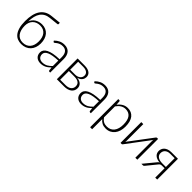

<svg xmlns="http://www.w3.org/2000/svg" viewBox="189 -1893 3250 3250"><g transform="rotate(45 1814.0 -268.0)"><path d="M295 -29Q339.5 -29 373.5 -43.8Q407.5 -58.5 430.2 -85.5Q453 -112.5 464.8 -150.8Q476.5 -189 476.5 -236.5Q476.5 -283.5 465.5 -322Q454.5 -360.5 432.5 -387.8Q410.5 -415 378 -429.8Q345.5 -444.5 302.5 -444.5Q262 -444.5 228.5 -431.8Q195 -419 170.8 -394.8Q146.5 -370.5 133 -335.8Q119.5 -301 119.5 -257Q119.5 -205 131 -163Q142.5 -121 164.8 -91.2Q187 -61.5 219.8 -45.2Q252.5 -29 295 -29ZM328 -650Q272.5 -644.5 232.2 -622.5Q192 -600.5 165.2 -562.8Q138.5 -525 125 -471.5Q111.5 -418 110 -349Q121 -380 140.8 -404.5Q160.5 -429 187.2 -445.8Q214 -462.5 245.8 -471.5Q277.5 -480.5 312.5 -480.5Q362.5 -480.5 402.2 -463Q442 -445.5 469.2 -413.5Q496.5 -381.5 511 -336.5Q525.5 -291.5 525.5 -236.5Q525.5 -181.5 509.5 -136.8Q493.5 -92 463.5 -60Q433.5 -28 390.8 -10.8Q348 6.5 295 6.5Q249 6.5 207.8 -9.2Q166.5 -25 135.5 -62.5Q104.5 -100 86.2 -162.5Q68 -225 68 -318Q68 -400 82.8 -466.2Q97.5 -532.5 128.8 -580.8Q160 -629 208.5 -657.8Q257 -686.5 324.5 -693.5L503.5 -712L506 -688Q507 -679 503.5 -673.5Q500 -668 491 -667Z M939 -240.5Q868 -238 816.8 -229.2Q765.5 -220.5 732.2 -205.5Q699 -190.5 683 -169.8Q667 -149 667 -122.5Q667 -97.5 675.2 -79.2Q683.5 -61 697.2 -49.2Q711 -37.5 729 -32Q747 -26.5 766.5 -26.5Q795.5 -26.5 819.8 -32.8Q844 -39 864.8 -50.2Q885.5 -61.5 903.5 -77Q921.5 -92.5 939 -110.5ZM646.5 -427Q685.5 -466 728.5 -486Q771.5 -506 826 -506Q866 -506 896 -493.2Q926 -480.5 945.8 -456.8Q965.5 -433 975.5 -399.2Q985.5 -365.5 985.5 -324V0H966.5Q951.5 0 948 -14L941 -78Q920.5 -58 900.2 -42Q880 -26 858 -15Q836 -4 810.5 2Q785 8 754.5 8Q729 8 705 0.5Q681 -7 662.2 -22.5Q643.5 -38 632.2 -62.2Q621 -86.5 621 -120.5Q621 -152 639 -179Q657 -206 695.5 -226Q734 -246 794.2 -258Q854.5 -270 939 -272V-324Q939 -393 909.2 -430.2Q879.5 -467.5 821 -467.5Q785 -467.5 759.8 -457.5Q734.5 -447.5 717 -435.5Q699.5 -423.5 688.5 -413.5Q677.5 -403.5 670 -403.5Q664.5 -403.5 661 -406Q657.5 -408.5 655 -412.5Z M1320.5 -34Q1352 -34 1377.5 -41.5Q1403 -49 1420.5 -63Q1438 -77 1447.5 -97Q1457 -117 1457 -141.5Q1457 -164 1449.5 -182.5Q1442 -201 1425.8 -214.2Q1409.5 -227.5 1383.8 -234.8Q1358 -242 1322 -242H1190.5V-34ZM1190.5 -464.5V-274H1308.5Q1335.5 -274 1358.5 -281.2Q1381.5 -288.5 1398 -302Q1414.5 -315.5 1423.8 -334.2Q1433 -353 1433 -376Q1433 -393 1426.8 -408.8Q1420.5 -424.5 1405.8 -437Q1391 -449.5 1367.2 -457Q1343.5 -464.5 1308.5 -464.5ZM1310 -497.5Q1355 -497.5 1386.5 -488.2Q1418 -479 1437.5 -463.2Q1457 -447.5 1466 -426.5Q1475 -405.5 1475 -382.5Q1475 -366 1470 -347.8Q1465 -329.5 1453 -312.5Q1441 -295.5 1420.8 -282Q1400.5 -268.5 1370 -262Q1437.5 -254 1469.5 -221.8Q1501.5 -189.5 1501.5 -141Q1501.5 -107.5 1488.2 -81.2Q1475 -55 1451.2 -37Q1427.5 -19 1394.2 -9.5Q1361 0 1321 0H1144.5V-497.5Z M1912 -240.5Q1841 -238 1789.8 -229.2Q1738.5 -220.5 1705.2 -205.5Q1672 -190.5 1656 -169.8Q1640 -149 1640 -122.5Q1640 -97.5 1648.2 -79.2Q1656.5 -61 1670.2 -49.2Q1684 -37.5 1702 -32Q1720 -26.5 1739.5 -26.5Q1768.5 -26.5 1792.8 -32.8Q1817 -39 1837.8 -50.2Q1858.5 -61.5 1876.5 -77Q1894.5 -92.5 1912 -110.5ZM1619.5 -427Q1658.5 -466 1701.5 -486Q1744.5 -506 1799 -506Q1839 -506 1869 -493.2Q1899 -480.5 1918.8 -456.8Q1938.5 -433 1948.5 -399.2Q1958.5 -365.5 1958.5 -324V0H1939.5Q1924.5 0 1921 -14L1914 -78Q1893.5 -58 1873.2 -42Q1853 -26 1831 -15Q1809 -4 1783.5 2Q1758 8 1727.5 8Q1702 8 1678 0.5Q1654 -7 1635.2 -22.5Q1616.5 -38 1605.2 -62.2Q1594 -86.5 1594 -120.5Q1594 -152 1612 -179Q1630 -206 1668.5 -226Q1707 -246 1767.2 -258Q1827.5 -270 1912 -272V-324Q1912 -393 1882.2 -430.2Q1852.5 -467.5 1794 -467.5Q1758 -467.5 1732.8 -457.5Q1707.5 -447.5 1690 -435.5Q1672.5 -423.5 1661.5 -413.5Q1650.5 -403.5 1643 -403.5Q1637.5 -403.5 1634 -406Q1630.5 -408.5 1628 -412.5Z M2165.5 -108.5Q2180 -87 2195.8 -72.2Q2211.5 -57.5 2229 -48.2Q2246.5 -39 2266.2 -35Q2286 -31 2308 -31Q2352 -31 2385 -47Q2418 -63 2440.2 -92.2Q2462.5 -121.5 2473.8 -162.2Q2485 -203 2485 -252Q2485 -363 2444 -415.2Q2403 -467.5 2326.5 -467.5Q2277 -467.5 2237 -442Q2197 -416.5 2165.5 -371ZM2163.5 -408Q2196.5 -453 2240.8 -479.5Q2285 -506 2340 -506Q2431.5 -506 2482.8 -442.5Q2534 -379 2534 -252Q2534 -197.5 2519.8 -150.2Q2505.5 -103 2477.8 -68.2Q2450 -33.5 2409.8 -13.5Q2369.5 6.5 2317 6.5Q2266.5 6.5 2229.5 -12Q2192.5 -30.5 2165.5 -66.5V176H2117.5V-497.5H2144Q2156.5 -497.5 2158.5 -485Z M3071 -497.5V0H3023.5V-401Q3023.5 -408 3024 -416Q3024.5 -424 3025.5 -432Q3022 -425 3018.8 -419.2Q3015.5 -413.5 3012 -409Q3011 -408 2998 -390.2Q2985 -372.5 2963.8 -344.5Q2942.5 -316.5 2915.8 -281Q2889 -245.5 2861.5 -208.5Q2796.5 -122 2714 -12Q2711 -7.5 2706.2 -3.8Q2701.5 0 2696 0H2668.5V-497.5H2716.5V-96.5Q2716.5 -89.5 2716 -81.5Q2715.5 -73.5 2714.5 -65.5Q2717.5 -72.5 2721 -78.2Q2724.5 -84 2727.5 -88.5Q2728 -89.5 2741.2 -107Q2754.5 -124.5 2775.8 -152.8Q2797 -181 2823.5 -216.5Q2850 -252 2878 -289Q2943 -375.5 3025.5 -485Q3028.5 -490 3033.2 -493.8Q3038 -497.5 3043.5 -497.5Z M3500 -255V-464.5H3393.5Q3358.5 -464.5 3334.8 -454.5Q3311 -444.5 3296.2 -429Q3281.5 -413.5 3275.2 -394.5Q3269 -375.5 3269 -357Q3269 -333 3278.8 -314Q3288.5 -295 3307 -282Q3325.5 -269 3352 -262Q3378.5 -255 3411.5 -255ZM3546.5 -497.5V0H3500V-223.5H3440Q3427.5 -223.5 3418.8 -222Q3410 -220.5 3403.2 -217Q3396.5 -213.5 3391 -208.2Q3385.5 -203 3379.5 -195L3234 -17Q3229 -8.5 3221.8 -4.2Q3214.5 0 3201.5 0H3168.5L3337 -204Q3350.5 -225.5 3373.5 -233Q3332.5 -236 3303.8 -247.5Q3275 -259 3256.8 -276.2Q3238.5 -293.5 3230.2 -315.2Q3222 -337 3222 -361.5Q3222 -385.5 3231 -409.8Q3240 -434 3260.2 -453.5Q3280.5 -473 3313 -485.2Q3345.5 -497.5 3392 -497.5Z"/></g></svg>

Font: Lato 2
Style: Regular
Weight: 300
Designer: Lukasz Dziedzic with Adam Twardoch and Botio Nikoltchev
Foundry: tyPoland Lukasz Dziedzic
Version: Version 2.015; 2015-08-06; http://www.latofonts.com/